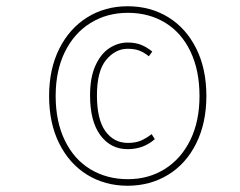

<svg xmlns="http://www.w3.org/2000/svg" viewBox="-20 -742 767 614"><path d="M640 -435Q640 -349 607.5 -283.5Q575 -218 517.5 -183Q460 -148 388 -148Q316 -148 259 -183Q202 -218 169.5 -283Q137 -348 137 -435Q137 -521 169.5 -586Q202 -651 259 -686.5Q316 -722 388 -722Q461 -722 518 -687Q575 -652 607.5 -587Q640 -522 640 -435ZM158 -435Q158 -353 187.5 -292.5Q217 -232 269.5 -200.5Q322 -169 389 -169Q455 -169 507 -201.5Q559 -234 588.5 -294Q618 -354 618 -435Q618 -517 589 -577.5Q560 -638 508 -669.5Q456 -701 389 -701Q322 -701 269.5 -668.5Q217 -636 187.5 -576Q158 -516 158 -435ZM467 -577 456 -562Q441 -574 426 -580Q411 -586 388 -586Q349 -586 319.5 -550.5Q290 -515 290 -437Q290 -360 317 -322.5Q344 -285 389 -285Q414 -285 431 -292.5Q448 -300 465 -313L475 -297Q439 -265 388 -265Q334 -265 301 -309.5Q268 -354 268 -437Q268 -495 285.5 -533Q303 -571 330.5 -588.5Q358 -606 388 -606Q413 -606 431.5 -598.5Q450 -591 467 -577Z"/></svg>

Font: Fira Sans Condensed Thin
Style: Italic
Weight: 250
Width: 3
Italic angle: -8°
Designer: Carrois Corporate & Edenspiekermann AG
Foundry: Carrois Corporate GbR & Edenspiekermann AG
Version: Version 4.203